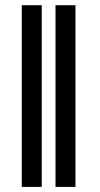

<svg xmlns="http://www.w3.org/2000/svg" viewBox="-20 -732 392 752"><path d="M143.5 -711.6V0H65.3V-711.6ZM275.6 -711.6V0H197.4V-711.6Z"/></svg>

Font: Interface
Style: Regular
Weight: 400
Designer: Rasmus Andersson
Foundry: rsms
Version: Version 1.8